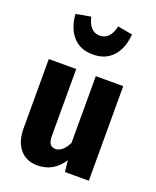

<svg xmlns="http://www.w3.org/2000/svg" viewBox="-153 -907 823 1013"><g transform="rotate(20 258.5 -400.5)"><path d="M465 0H331L324 -64Q272 17 182 17Q118 17 82.5 -26Q47 -69 47 -142V-531H201V-154Q201 -97 241 -97Q281 -97 311 -156V-531H465ZM98 -803 181 -818Q199 -739 256 -739Q286 -739 305 -759.5Q324 -780 332 -818L415 -803Q410 -726 369 -679.5Q328 -633 256 -633Q184 -633 143.5 -679.5Q103 -726 98 -803Z"/></g></svg>

Font: Fira Sans Condensed
Style: Bold
Weight: 700
Width: 3
Designer: bBox Type GmbH & Carrois Corporate GbR & Edenspiekermann AG
Foundry: bBox Type GmbH & Carrois Corporate GbR & Edenspiekermann AG
Version: Version 4.301